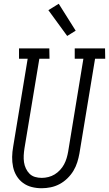

<svg xmlns="http://www.w3.org/2000/svg" viewBox="-20 -992 579 1020"><path d="M201 8Q174 8 148.5 1.5Q123 -5 102.5 -20Q82 -35 68.5 -57Q55 -79 49.5 -105Q44 -131 44.5 -158Q45 -185 50 -213L127 -680H81V-735H242L243 -680H189L110 -204Q107 -185 106 -166.5Q105 -148 107.5 -130.5Q110 -113 117.5 -97Q125 -81 137 -69Q149 -57 166 -52Q183 -47 202 -47Q219 -47 237 -51.5Q255 -56 270.5 -65.5Q286 -75 299 -89Q312 -103 320.5 -119Q329 -135 334 -152Q339 -169 342 -186L423 -680H377V-735H538L539 -680H485L402 -177Q398 -154 390.5 -130Q383 -106 370 -84.5Q357 -63 338 -44.5Q319 -26 296.5 -14Q274 -2 249.5 3Q225 8 201 8ZM337 -801 237 -938 292 -972 382 -829Z"/></svg>

Font: Iosevka Curly Slab Light
Style: Italic
Weight: 300
Italic angle: -9°
Monospace: yes
Designer: Belleve Invis
Foundry: Belleve Invis
Version: Version 22.1.2; ttfautohint (v1.8.4)